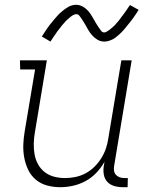

<svg xmlns="http://www.w3.org/2000/svg" viewBox="-20 -771 640 799"><path d="M231 8Q203 8 176.5 1Q150 -6 129.5 -23Q109 -40 97.5 -64Q86 -88 81 -114.5Q76 -141 77 -169Q78 -197 83 -226L126 -482H64L63 -520H175L125 -219Q121 -196 120.5 -173Q120 -150 124 -128Q128 -106 138.5 -87Q149 -68 166.5 -54.5Q184 -41 206 -35.5Q228 -30 251 -30Q272 -30 294 -34.5Q316 -39 336.5 -50Q357 -61 373.5 -77.5Q390 -94 402 -113.5Q414 -133 421 -154Q428 -175 431 -197L485 -520H528L455 -81Q453 -71 454.5 -61Q456 -51 462 -44Q468 -37 477.5 -33.5Q487 -30 498 -30H512L511 8H491Q472 8 455 3Q438 -2 426.5 -14.5Q415 -27 412 -45Q409 -63 412 -81L415 -98Q401 -73 381 -52Q361 -31 336 -17.5Q311 -4 284 2Q257 8 231 8ZM414 -598Q406 -598 399 -600Q392 -602 386 -605.5Q380 -609 374.5 -613.5Q369 -618 364 -623.5Q359 -629 355 -634.5Q351 -640 347.5 -646Q344 -652 340.5 -658.5Q337 -665 333 -671.5Q329 -678 325 -684.5Q321 -691 317.5 -696Q314 -701 309.5 -706.5Q305 -712 297 -712Q293 -712 288.5 -710Q284 -708 280.5 -706Q277 -704 273 -700.5Q269 -697 264.5 -693Q260 -689 257.5 -687Q255 -685 252.5 -682Q250 -679 247.5 -676Q245 -673 242 -670Q239 -667 236.5 -663.5Q234 -660 231 -656Q228 -652 224.5 -648Q221 -644 218 -639.5Q215 -635 211.5 -630Q208 -625 204.5 -620Q201 -615 197.5 -609.5Q194 -604 190 -598L154 -619Q160 -628 165.5 -636.5Q171 -645 176.5 -653Q182 -661 187.5 -668Q193 -675 198.5 -681.5Q204 -688 208.5 -693.5Q213 -699 217.5 -704Q222 -709 227 -714Q232 -719 239 -724.5Q246 -730 252 -734.5Q258 -739 265.5 -743Q273 -747 281 -749Q289 -751 297 -751Q305 -751 311.5 -749Q318 -747 324.5 -743.5Q331 -740 336.5 -735.5Q342 -731 347 -725.5Q352 -720 356 -714Q360 -708 363.5 -702Q367 -696 370.5 -690Q374 -684 378 -677Q382 -670 386 -664Q390 -658 393.5 -653Q397 -648 401.5 -642Q406 -636 414 -636Q418 -636 422.5 -638.5Q427 -641 430 -643Q433 -645 437 -648Q441 -651 446 -655.5Q451 -660 453.5 -662Q456 -664 458.5 -667Q461 -670 463 -672.5Q465 -675 468.5 -678.5Q472 -682 474.5 -685.5Q477 -689 480 -693Q483 -697 486 -701Q489 -705 492.5 -709.5Q496 -714 499.5 -719Q503 -724 506.5 -729Q510 -734 513.5 -739.5Q517 -745 521 -750L557 -730Q551 -720 545 -711.5Q539 -703 534 -695.5Q529 -688 523 -681Q517 -674 512 -667.5Q507 -661 502 -655Q497 -649 492.5 -644Q488 -639 483.5 -634.5Q479 -630 472 -624Q465 -618 459 -613.5Q453 -609 445 -605.5Q437 -602 429.5 -600Q422 -598 414 -598Z"/></svg>

Font: Iosevka Etoile Extralight
Style: Italic
Weight: 200
Italic angle: -9°
Designer: Belleve Invis
Foundry: Belleve Invis
Version: Version 22.1.2; ttfautohint (v1.8.4)